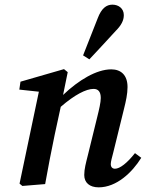

<svg xmlns="http://www.w3.org/2000/svg" viewBox="-20 -791 627 825"><path d="M174 0C187 -72 200 -141 215 -212L241 -332C301 -384 350 -409 382 -409C401 -409 413 -398 413 -370C413 -351 406 -321 398 -289L358 -126C349 -90 342 -65 342 -39C342 -6 365 14 404 14C481 14 548 -50 587 -113L560 -133C526 -90 495 -66 474 -66C463 -66 456 -73 456 -86C456 -96 461 -114 467 -137L513 -324C521 -356 528 -387 528 -417C528 -468 500 -493 458 -493C395 -493 318 -447 251 -383L271 -481L255 -494L68 -440L63 -406L147 -397L64 -2L76 8ZM337 -553 364 -536C402 -577 440 -617 477 -658C501 -682 512 -703 512 -726C512 -755 489 -771 463 -771C437 -771 416 -755 400 -713C379 -660 358 -606 337 -553Z"/></svg>

Font: Source Serif Pro Semibold
Style: Italic
Weight: 600
Italic angle: -12°
Designer: Frank Grießhammer
Foundry: Adobe Systems Incorporated
Version: Version 3.001;hotconv 1.0.111;makeotfexe 2.5.65597